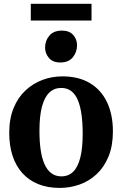

<svg xmlns="http://www.w3.org/2000/svg" viewBox="-20 -956 628 988"><path d="M27.5 -272Q27.5 -345 49.8 -399.5Q72 -454 110.8 -490.2Q149.5 -526.5 198.5 -544.8Q247.5 -563 301 -563Q385 -563 442.8 -528.2Q500.5 -493.5 530.8 -430Q561 -366.5 561 -279.5Q561 -205.5 538.5 -150.8Q516 -96 477.5 -60Q439 -24 389.8 -6.5Q340.5 11 287 11Q224.5 11 176.2 -8.8Q128 -28.5 94.8 -65.5Q61.5 -102.5 44.5 -154.8Q27.5 -207 27.5 -272ZM296 -48.5Q332 -48.5 356.2 -72Q380.5 -95.5 393 -144.2Q405.5 -193 405.5 -268.5Q405.5 -322.5 399.5 -366Q393.5 -409.5 380.8 -440.2Q368 -471 346.8 -487.2Q325.5 -503.5 295 -503.5Q259 -503.5 234 -479.8Q209 -456 196 -407.5Q183 -359 183 -283Q183 -228.5 189.2 -185.2Q195.5 -142 209 -111.5Q222.5 -81 244 -64.8Q265.5 -48.5 296 -48.5ZM289.5 -634.5Q251.5 -634.5 231.8 -657.8Q212 -681 212 -711Q212 -746.5 234 -772.5Q256 -798.5 298.5 -798.5H299.5Q337 -798.5 356.8 -776Q376.5 -753.5 376.5 -723.5Q376.5 -688 354.8 -661.2Q333 -634.5 290.5 -634.5ZM451 -936.5V-850.5H138.5V-936.5Z"/></svg>

Font: Merriweather 36pt
Style: Bold
Weight: 700
Designer: Eben Sorkin
Foundry: Eben Sorkin
Version: Version 2.100